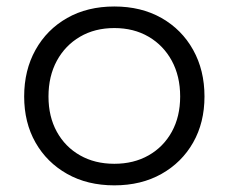

<svg xmlns="http://www.w3.org/2000/svg" viewBox="-20 -562 705 592"><path d="M332.5 9.5Q249.5 9.5 187 -25.8Q124.5 -61 89.5 -122.5Q54.5 -184 54.5 -264.5Q54.5 -345.5 89.5 -408.2Q124.5 -471 187 -506.5Q249.5 -542 332.5 -542Q415.5 -542 478 -506.5Q540.5 -471 575.5 -408.2Q610.5 -345.5 610.5 -264.5Q610.5 -184 575.5 -122.5Q540.5 -61 478 -25.8Q415.5 9.5 332.5 9.5ZM332.5 -57Q392.5 -57 438.2 -83Q484 -109 509.8 -155.8Q535.5 -202.5 535.5 -264.5Q535.5 -327 509.8 -374.5Q484 -422 438.2 -448.8Q392.5 -475.5 332.5 -475.5Q272.5 -475.5 226.8 -448.8Q181 -422 155.2 -374.5Q129.5 -327 129.5 -264.5Q129.5 -202.5 155.2 -155.8Q181 -109 226.8 -83Q272.5 -57 332.5 -57Z"/></svg>

Font: Hepta Slab
Style: Regular
Weight: 400
Designer: Michael LaGattuta
Foundry: Michael LaGattuta
Version: Version 1.100